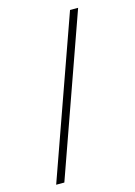

<svg xmlns="http://www.w3.org/2000/svg" viewBox="-118 -774 632 897"><g transform="rotate(-15 198.5 -325.0)"><path d="M78.6 61H39.1L313 -710.9H352.1Z"/></g></svg>

Font: Ufes Sans Thin
Style: Regular
Weight: 100
Designer: Ricardo Esteves & Thais Bronze
Foundry: ProDesignUfes - Ricardo Esteves, Thais Bronze (This is a derivative work, based on Roboto family, by Christian Robertson
Version: Version 2.0